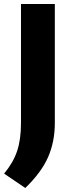

<svg xmlns="http://www.w3.org/2000/svg" viewBox="-24 -760 372 956"><path d="M102 176 -3.5 104.5Q42 49.5 61.2 -7.8Q80.5 -65 80.5 -148.5V-740H249V-147.5Q249 -55.5 216 21Q183 97.5 102 176Z"/></svg>

Font: Encode Sans Expanded
Style: Bold
Weight: 700
Width: 7
Designer: Multiple Designers
Foundry: Impallari Type
Version: Version 3.000; ttfautohint (v1.8.3) -l 8 -r 50 -G 200 -x 14 